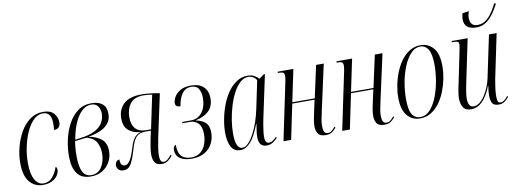

<svg xmlns="http://www.w3.org/2000/svg" viewBox="-61 -1118 3982 1481"><g transform="rotate(-10 1930.0 -378.0)"><path d="M179 10Q113 10 73 -38.5Q33 -87 33 -187Q33 -246 49 -309Q65 -372 95.5 -425.5Q126 -479 171 -512Q216 -545 275 -545Q333 -545 359 -513.5Q385 -482 385 -444Q385 -421 373 -407Q361 -393 334 -393Q338 -423 337 -451Q335 -497 317.5 -515.5Q300 -534 270 -534Q231 -534 198.5 -502.5Q166 -471 142 -419Q118 -367 104.5 -303.5Q91 -240 91 -177Q91 -90 116.5 -45.5Q142 -1 183 -1Q224 -1 251 -29.5Q278 -58 297 -111Q301 -109 304 -102.5Q307 -96 307 -84Q307 -63 292 -41Q277 -19 248 -4.5Q219 10 179 10Z M553 10Q480 10 446 -37.5Q412 -85 412 -173Q412 -235 426 -300Q440 -365 469.5 -421Q499 -477 544.5 -511.5Q590 -546 653 -546Q709 -546 739 -520.5Q769 -495 769 -444Q769 -397 743 -366.5Q717 -336 675.5 -319.5Q634 -303 586 -295Q644 -286 684 -255Q724 -224 724 -158Q724 -113 702.5 -74.5Q681 -36 643 -13Q605 10 553 10ZM516 -295Q594 -304 638 -327.5Q682 -351 700.5 -384Q719 -417 719 -454Q719 -489 701.5 -512.5Q684 -536 649 -536Q608 -536 574.5 -503.5Q541 -471 517.5 -415.5Q494 -360 482 -290ZM558 0Q611 0 639.5 -44.5Q668 -89 668 -152Q668 -199 648 -236.5Q628 -274 575 -290Q557 -290 529 -286Q501 -282 479 -280Q475 -256 472.5 -225Q470 -194 470 -166Q470 -83 490.5 -41.5Q511 0 558 0Z M1107 10Q1071 10 1055 -13Q1039 -36 1039 -75Q1039 -101 1044 -130.5Q1049 -160 1055 -193L1069 -258H1024Q981 -258 956 -234.5Q931 -211 912 -142Q890 -66 869 -29.5Q848 7 810 7Q785 7 771 -6Q757 -19 757 -40Q757 -58 767 -69.5Q777 -81 791 -81Q789 -29 827 -29Q868 -29 902 -144Q921 -209 942.5 -232Q964 -255 991 -261Q931 -265 895.5 -296Q860 -327 860 -390Q860 -460 905.5 -503Q951 -546 1047 -546Q1078 -546 1116.5 -541.5Q1155 -537 1187 -530L1114 -189Q1106 -150 1101 -115Q1096 -80 1096 -56Q1096 -4 1125 -4Q1142 -4 1155.5 -15.5Q1169 -27 1187 -48L1193 -40Q1176 -19 1156.5 -4.5Q1137 10 1107 10ZM1031 -268H1072L1127 -530Q1108 -533 1093 -534.5Q1078 -536 1060 -536Q986 -536 954.5 -493.5Q923 -451 923 -389Q923 -329 951 -298.5Q979 -268 1031 -268Z M1343 10Q1283 10 1250.5 -13.5Q1218 -37 1218 -79Q1218 -98 1225.5 -107.5Q1233 -117 1239 -117Q1239 -53 1265 -26.5Q1291 0 1343 0Q1383 0 1411 -21.5Q1439 -43 1453.5 -79.5Q1468 -116 1468 -161Q1468 -218 1442.5 -245Q1417 -272 1378 -272H1317L1319 -282H1387Q1443 -282 1475.5 -325.5Q1508 -369 1508 -439Q1508 -479 1491.5 -508Q1475 -537 1433 -537Q1348 -537 1326 -403Q1287 -404 1287 -434Q1287 -456 1301.5 -482Q1316 -508 1348 -527.5Q1380 -547 1433 -547Q1498 -547 1531.5 -514Q1565 -481 1565 -426Q1565 -359 1525 -323.5Q1485 -288 1425 -277L1424 -275Q1470 -266 1497.5 -241.5Q1525 -217 1525 -163Q1525 -116 1504.5 -76.5Q1484 -37 1443.5 -13.5Q1403 10 1343 10Z M1725 10Q1675 10 1652.5 -31Q1630 -72 1630 -143Q1630 -192 1640.5 -247.5Q1651 -303 1671 -356Q1691 -409 1721 -452Q1751 -495 1790 -520.5Q1829 -546 1876 -546Q1908 -546 1929 -534Q1950 -522 1963 -507L2003 -535H2011L1939 -197Q1935 -178 1930.5 -152Q1926 -126 1923 -100.5Q1920 -75 1920 -58Q1920 -8 1952 -8Q1966 -8 1980 -17Q1994 -26 2010 -43L2016 -35Q1999 -17 1978.5 -3.5Q1958 10 1929 10Q1897 10 1882.5 -10Q1868 -30 1868 -65Q1868 -89 1872 -115Q1876 -141 1880 -167H1877Q1840 -70 1802.5 -30Q1765 10 1725 10ZM1742 -5Q1765 -5 1788 -28.5Q1811 -52 1832.5 -91.5Q1854 -131 1871 -180.5Q1888 -230 1899 -283L1944 -499Q1934 -517 1916.5 -526.5Q1899 -536 1880 -536Q1845 -536 1815.5 -509Q1786 -482 1762.5 -437.5Q1739 -393 1722.5 -338.5Q1706 -284 1697.5 -229Q1689 -174 1689 -127Q1689 -62 1703 -33.5Q1717 -5 1742 -5Z M2391 10Q2347 10 2332 -14.5Q2317 -39 2317 -70Q2317 -99 2323 -129Q2329 -159 2336 -192L2354 -274H2179L2122 0H2062L2157 -454Q2162 -482 2162 -495Q2162 -512 2153 -519Q2144 -526 2118 -526H2110L2112 -536H2234L2181 -284H2357L2412 -536H2472L2396 -190Q2385 -140 2380 -113.5Q2375 -87 2375 -63Q2375 -36 2382.5 -19.5Q2390 -3 2412 -3Q2428 -3 2440.5 -13Q2453 -23 2469 -42L2475 -34Q2458 -14 2441 -2Q2424 10 2391 10Z M2851 10Q2807 10 2792 -14.5Q2777 -39 2777 -70Q2777 -99 2783 -129Q2789 -159 2796 -192L2814 -274H2639L2582 0H2522L2617 -454Q2622 -482 2622 -495Q2622 -512 2613 -519Q2604 -526 2578 -526H2570L2572 -536H2694L2641 -284H2817L2872 -536H2932L2856 -190Q2845 -140 2840 -113.5Q2835 -87 2835 -63Q2835 -36 2842.5 -19.5Q2850 -3 2872 -3Q2888 -3 2900.5 -13Q2913 -23 2929 -42L2935 -34Q2918 -14 2901 -2Q2884 10 2851 10Z M3132 10Q3069 10 3030.5 -36.5Q2992 -83 2992 -179Q2992 -223 3001.5 -272.5Q3011 -322 3030 -370.5Q3049 -419 3077.5 -458.5Q3106 -498 3144.5 -522Q3183 -546 3231 -546Q3290 -546 3330 -501.5Q3370 -457 3370 -355Q3370 -312 3360.5 -262.5Q3351 -213 3332.5 -165Q3314 -117 3285.5 -77.5Q3257 -38 3218.5 -14Q3180 10 3132 10ZM3135 0Q3178 0 3211 -35.5Q3244 -71 3266.5 -128Q3289 -185 3300.5 -251Q3312 -317 3312 -377Q3312 -459 3290 -497.5Q3268 -536 3227 -536Q3186 -536 3153 -501Q3120 -466 3096.5 -409.5Q3073 -353 3061 -286.5Q3049 -220 3049 -156Q3049 -70 3071.5 -35Q3094 0 3135 0Z M3682 -606Q3586 -606 3586 -686Q3586 -694 3587.5 -705Q3589 -716 3593 -732L3644 -740Q3634 -710 3634 -688Q3634 -660 3647.5 -641.5Q3661 -623 3691 -623Q3732 -623 3761.5 -646.5Q3791 -670 3812 -703Q3833 -736 3848 -766L3860 -760Q3849 -740 3833.5 -714Q3818 -688 3796.5 -663Q3775 -638 3746.5 -622Q3718 -606 3682 -606ZM3748 10Q3708 10 3696.5 -12.5Q3685 -35 3685 -71Q3685 -84 3686.5 -103.5Q3688 -123 3692 -148H3690Q3659 -68 3619.5 -29.5Q3580 9 3532 9Q3488 9 3470 -19Q3452 -47 3452 -89Q3452 -117 3459.5 -156Q3467 -195 3474 -226L3514 -420Q3519 -445 3523.5 -468Q3528 -491 3528 -501Q3528 -516 3520 -521Q3512 -526 3487 -526H3472L3475 -536H3599L3532 -215Q3525 -183 3518 -144Q3511 -105 3511 -81Q3511 -10 3554 -10Q3581 -10 3604.5 -30Q3628 -50 3647 -81Q3666 -112 3678.5 -145Q3691 -178 3696 -203L3766 -536H3826L3753 -186Q3747 -154 3742.5 -119.5Q3738 -85 3738 -59Q3738 -34 3742 -19Q3746 -4 3764 -4Q3780 -4 3794.5 -15.5Q3809 -27 3822 -44L3828 -37Q3813 -18 3794.5 -4Q3776 10 3748 10Z"/></g></svg>

Font: Noto Serif Display ExtraCondensed Light
Style: Italic
Weight: 300
Width: 2
Italic angle: -12°
Designer: Monotype Design Team
Foundry: Monotype Imaging Inc.
Version: Version 2.009